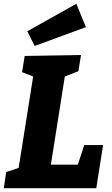

<svg xmlns="http://www.w3.org/2000/svg" viewBox="-26 -999 596 1019"><path d="M421 -229H521L485 0H-6L7 -86L73 -108L150 -593L91 -616L105 -702L404 -707L390 -621L318 -593L244 -125H387ZM158 -755 119 -833 379 -979 430 -855Z"/></svg>

Font: Bitter ExtraBold
Style: Italic
Weight: 800
Italic angle: -9°
Designer: Sol Matas, and Bitter project Authors
Foundry: Sol Matas
Version: Version 2.001